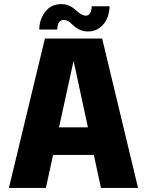

<svg xmlns="http://www.w3.org/2000/svg" viewBox="-20 -928 725 948"><path d="M521 -897Q520.5 -866.2 509.5 -838.9Q498.5 -811.5 473.9 -792Q449.2 -772.5 415 -772.5Q372.6 -772.5 339.4 -804.7Q330.1 -813.5 325 -817.9Q319.8 -822.3 311.5 -825.9Q303.2 -829.6 294.9 -829.6Q263.7 -829.6 262.7 -782.2H173.8Q174.3 -831.5 203.1 -869.6Q231.9 -907.7 284.2 -907.7Q322.8 -907.7 357.4 -875.5Q384.3 -850.6 403.3 -850.6Q417 -850.6 424.8 -862.8Q432.6 -875 432.6 -897ZM23.9 0 201.7 -737.8H484.4L661.6 0H478.5L443.4 -163.1H242.2L206.5 0ZM271.5 -299.3H414.1L343.3 -627.9Z"/></svg>

Font: Epilogue ExtraBold
Style: Regular
Weight: 800
Designer: Tyler Finck
Foundry: Etcetera Type Co
Version: Version 2.112